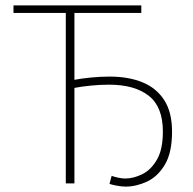

<svg xmlns="http://www.w3.org/2000/svg" viewBox="-20 -680 716 712"><path d="M446 12Q431 12 413 8.5Q395 5 386 2L394 -28Q401 -25 416.5 -21.5Q432 -18 444 -18Q475 -18 507.5 -34Q540 -50 562 -88Q584 -126 584 -192Q584 -284 531.5 -325Q479 -366 384 -366Q351 -366 316 -362.5Q281 -359 256 -354V0H224V-632H30V-660H504V-632H256V-384Q282 -389 317 -392.5Q352 -396 386 -396Q457 -396 509 -374.5Q561 -353 589.5 -308Q618 -263 618 -192Q618 -114 591.5 -69.5Q565 -25 525 -6.5Q485 12 446 12Z"/></svg>

Font: SourceSans3VF
Style: Regular
Weight: 200
Designer: Paul D. Hunt
Foundry: Adobe
Version: Version 3.052;hotconv 1.1.0;makeotfexe 2.6.0